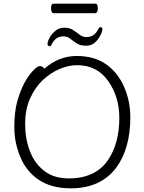

<svg xmlns="http://www.w3.org/2000/svg" viewBox="-20 -1013 785 1046"><path d="M500 -993Q513 -993 513 -967Q513 -956 509 -948.5Q505 -941 499 -941H271Q266 -941 262 -948.5Q258 -956 258 -968Q258 -993 272 -993ZM538 -853Q538 -850 537 -847Q530 -817 506.5 -790.5Q483 -764 450.5 -764Q418 -764 399 -776Q380 -788 363.5 -801.5Q347 -815 326 -815Q282 -815 261 -770Q256 -761 252 -761Q239 -761 239 -773.5Q239 -786 250 -807Q261 -828 281.5 -845Q302 -862 330.5 -862Q359 -862 378 -849.5Q397 -837 413.5 -824Q430 -811 451 -811Q495 -811 516 -856Q521 -865 526 -865Q538 -865 538 -853ZM222 -639Q301 -708 397 -708Q493 -708 557 -663.5Q621 -619 655.5 -541Q690 -463 690 -375Q690 -202 612 -98Q527 13 366 13Q261 13 192.5 -32.5Q124 -78 91 -157Q58 -236 58 -319.5Q58 -403 74 -461Q106 -573 162 -630Q184 -653 197.5 -653Q211 -653 222 -639ZM354 -41Q501 -41 569 -142Q630 -232 630 -371Q630 -485 569.5 -571.5Q509 -658 399 -658Q355 -658 305.5 -637.5Q256 -617 213.5 -577Q171 -537 144 -477Q117 -417 117 -337.5Q117 -258 142.5 -190.5Q168 -123 221 -82Q274 -41 354 -41Z"/></svg>

Font: LXGW WenKai Light
Style: Regular
Weight: 300
Designer: LXGW / Fontworks Inc.
Foundry: LXGW / Fontworks Inc.
Version: Version 1.501; October 10, 2024